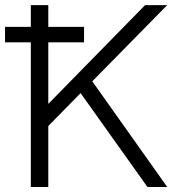

<svg xmlns="http://www.w3.org/2000/svg" viewBox="-20 -743 698 763"><path d="M171.9 -242.2V0H102.5V-574.7H0V-636.2H102.5V-722.7H171.9V-636.2H314V-574.7H171.9V-330.1L556.6 -722.7H644.5L346.7 -419.9L644.5 0H565.9L300.3 -373Z"/></svg>

Font: Giphurs Light
Style: Regular
Weight: 300
Version: Version 0.920; ttfautohint (v1.8.4.7-5d5b)